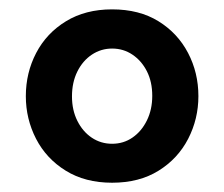

<svg xmlns="http://www.w3.org/2000/svg" viewBox="-20 -733 483 414"><path d="M221.7 -339Q163.6 -339 121.7 -365Q79.8 -390.9 57.7 -433.8Q35.7 -476.7 35.7 -525.6Q35.7 -576.1 58 -618.8Q80.3 -661.5 122.2 -687.1Q164.1 -712.8 221.7 -712.8Q280.4 -712.8 321.8 -687.1Q363.2 -661.5 385.5 -618.8Q407.8 -576.2 407.8 -525.7Q407.8 -476.7 385.8 -433.8Q363.7 -390.9 322 -365Q280.4 -339 221.7 -339ZM135.2 -525.1Q135.2 -495.6 146.8 -472.4Q158.4 -449.2 177.9 -436.1Q197.5 -423 221.7 -423Q246.4 -423 265.7 -436.4Q285.1 -449.7 296.7 -473.2Q308.3 -496.7 308.3 -526.3Q308.3 -556.7 296.7 -579.4Q285.2 -602 265.7 -615.1Q246.2 -628.3 221.7 -628.3Q197.9 -628.3 178.1 -615.2Q158.4 -602.1 146.8 -578.8Q135.2 -555.4 135.2 -525.1Z"/></svg>

Font: Raleway Thin
Style: Regular
Weight: 100
Designer: Matt McInerney, Pablo Impallari, Rodrigo Fuenzalida
Foundry: Matt McInerney, Pablo Impallari, Rodrigo Fuenzalida
Version: Version 4.026